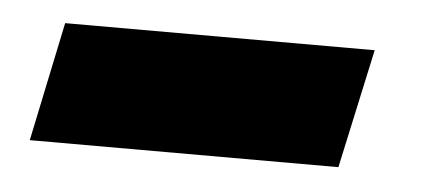

<svg xmlns="http://www.w3.org/2000/svg" viewBox="-27 -371 455 207"><g transform="rotate(5 201.0 -267.5)"><path d="M10 -203 37 -332H372L344 -203Z"/></g></svg>

Font: Mona Sans Expanded
Style: Bold Italic
Weight: 700
Width: 7
Italic angle: -11.7°
Designer: Deni Anggara
Foundry: GitHub
Version: Version 1.001;gftools[0.9.33]